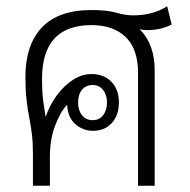

<svg xmlns="http://www.w3.org/2000/svg" viewBox="-20 -592 607 612"><path d="M85 0V-101Q85 -138 81.5 -165.5Q78 -193 73 -218.5Q68 -244 64.5 -274Q61 -304 61 -346Q61 -449 113.5 -504.5Q166 -560 272 -560Q322 -560 351 -551.5Q380 -543 404 -543Q433 -543 460 -549.5Q487 -556 513 -572L527 -514Q494 -496 447 -496Q437 -496 426 -499V-498Q449 -475 461 -442.5Q473 -410 473 -367V0H420V-360Q420 -436 380.5 -474Q341 -512 272 -512Q114 -512 114 -341Q114 -299 117.5 -272.5Q121 -246 125 -221H126Q139 -258 161.5 -288.5Q184 -319 212.5 -337.5Q241 -356 272 -356Q311 -356 335 -331.5Q359 -307 359 -265Q359 -225 336.5 -200Q314 -175 276 -175Q245 -175 220.5 -196Q196 -217 194 -258Q173 -237 156 -192.5Q139 -148 139 -91V0ZM275 -209Q297 -209 309 -225Q321 -241 321 -265Q321 -290 308.5 -305.5Q296 -321 275 -321Q254 -321 241.5 -306Q229 -291 229 -265Q229 -240 241.5 -224.5Q254 -209 275 -209Z"/></svg>

Font: Noto Sans Thai Looped SemiCondensed Light
Style: Regular
Weight: 300
Width: 4
Designer: Sasikarn Vongin, Ben Mitchell
Foundry: The Fontpad Ltd
Version: Version 1.001; ttfautohint (v1.8.4.7-5d5b)